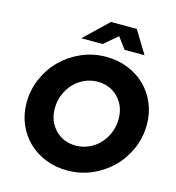

<svg xmlns="http://www.w3.org/2000/svg" viewBox="-132 -1033 1061 1156"><g transform="rotate(15 399.0 -455.0)"><path d="M785 -380Q785 -300 754 -228.5Q723 -157 669.5 -104Q616 -51 544.5 -20Q473 11 392 11Q319 11 256.5 -14Q194 -39 148.5 -83Q103 -127 77 -188Q51 -249 51 -320Q51 -400 82 -471.5Q113 -543 166.5 -596Q220 -649 291.5 -680Q363 -711 444 -711Q517 -711 579.5 -686Q642 -661 687.5 -617Q733 -573 759 -512Q785 -451 785 -380ZM612 -369Q612 -448 561.5 -500.5Q511 -553 433 -553Q390 -553 351.5 -535.5Q313 -518 285 -488Q257 -458 240.5 -417.5Q224 -377 224 -331Q224 -252 274.5 -199.5Q325 -147 403 -147Q446 -147 484.5 -164.5Q523 -182 551 -212Q579 -242 595.5 -282.5Q612 -323 612 -369ZM539 -780 486 -851 402 -780H269L416 -921H577L663 -780Z"/></g></svg>

Font: Red Hat Display Black
Style: Italic
Weight: 900
Italic angle: -12°
Designer: Pentagram / MCKL
Foundry: Pentagram / MCKL
Version: Version 1.003; Red Hat Display Black Italic